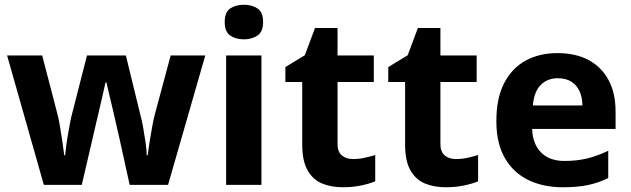

<svg xmlns="http://www.w3.org/2000/svg" viewBox="-20 -780 2660 810"><path d="M485 -191Q481 -208 473.5 -241.5Q466 -275 457 -313.5Q448 -352 440 -384.5Q432 -417 429 -432H425Q422 -417 414.5 -384.5Q407 -352 398 -313.5Q389 -275 381 -241Q373 -207 369 -189L325 0H165L10 -546H158L221 -304Q228 -279 233.5 -244Q239 -209 244 -176.5Q249 -144 251 -125H255Q256 -139 259 -162.5Q262 -186 266.5 -211Q271 -236 274.5 -256.5Q278 -277 280 -284L347 -546H511L575 -284Q579 -270 584.5 -239Q590 -208 594.5 -176Q599 -144 599 -125H603Q605 -142 610 -174.5Q615 -207 621.5 -243Q628 -279 635 -304L700 -546H846L689 0H527Z M1083 -546V0H934V-546ZM1009 -760Q1042 -760 1066 -744.5Q1090 -729 1090 -686.8Q1090 -646 1066 -630Q1042 -614 1009 -614Q974.7 -614 951.4 -630Q928 -646 928 -686.8Q928 -729 951.4 -744.5Q974.7 -760 1009 -760Z M1469 -109Q1494 -109 1517 -114Q1540 -119 1563 -126V-15Q1539 -5 1503.5 2.5Q1468 10 1426 10Q1377 10 1338.5 -6Q1300 -22 1277.5 -61.5Q1255 -101 1255 -171V-434H1184V-497L1266 -547L1309 -662H1404V-546H1557V-434H1404V-171Q1404 -140 1422 -124.5Q1440 -109 1469 -109Z M1903 -109Q1928 -109 1951 -114Q1974 -119 1997 -126V-15Q1973 -5 1937.5 2.5Q1902 10 1860 10Q1811 10 1772.5 -6Q1734 -22 1711.5 -61.5Q1689 -101 1689 -171V-434H1618V-497L1700 -547L1743 -662H1838V-546H1991V-434H1838V-171Q1838 -140 1856 -124.5Q1874 -109 1903 -109Z M2332 -556Q2408 -556 2462.5 -527Q2517 -498 2547 -443Q2577 -388 2577 -308V-236H2225Q2227 -173 2262.5 -137Q2298 -101 2361 -101Q2414 -101 2457 -111.5Q2500 -122 2546 -144V-29Q2506 -9 2461.5 0.5Q2417 10 2354 10Q2272 10 2209 -20.5Q2146 -51 2110 -113Q2074 -175 2074 -269Q2074 -365 2106.5 -428.5Q2139 -492 2197 -524Q2255 -556 2332 -556ZM2333 -450Q2290 -450 2261.5 -422Q2233 -394 2228 -335H2437Q2437 -368 2425.5 -394Q2414 -420 2391 -435Q2368 -450 2333 -450Z"/></svg>

Font: Noto Sans Armenian
Style: Regular
Weight: 400
Designer: Monotype Design Team
Foundry: Monotype Imaging Inc.
Version: Version 2.007